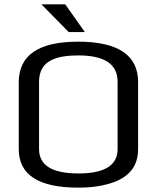

<svg xmlns="http://www.w3.org/2000/svg" viewBox="-20 -850 719 880"><path d="M613 -474C613 -597 521 -659 338 -659C157 -659 66 -597 66 -473V-166C66 -49 157 10 338 10C371 10 402 8 431 3C527 -13 613 -54 613 -166ZM339 -596C459 -596 519 -556 519 -476V-167C519 -92 459 -55 340 -55C219 -55 159 -92 159 -167V-476C159 -574 241 -596 339 -596ZM369 -703 279 -830H170L295 -703Z"/></svg>

Font: Gamestation Text
Style: Bold
Weight: 400
Designer: Jonas Hecksher
Foundry: Jonas Hecksher, Playtypeª, e-types AS
Version: Version 1.003